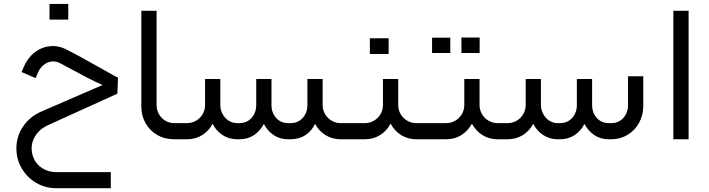

<svg xmlns="http://www.w3.org/2000/svg" viewBox="-20 -713 3631 983"><path d="M194.9 -143.4Q135.1 -118.6 99.5 -67.3Q63.9 -16.1 63.9 46.4Q63.9 102 91.2 148.9Q118.6 195.8 165.2 223.1Q211.9 250.5 267.5 250.5H547.3V168.2H267.5Q227.9 168.2 196 148Q164.1 127.8 150.3 91.9Q132.4 41.8 153 -2.8Q173.7 -47.3 222.9 -70.8L580.9 -233.5L584.1 -316.2Q581.3 -316.2 561.4 -327.2Q541.4 -338.2 496.8 -363.5Q370.9 -434.3 318.9 -460.5Q277.1 -481.2 233.5 -476.1Q189.8 -471 154.2 -442.1Q118.6 -413.1 99.3 -364.9L90.5 -344.2L162.2 -313L171 -333.2Q180.1 -358.9 198.5 -376.1Q216.9 -393.4 240.6 -397.5Q264.2 -401.7 288.1 -389.2Q298.3 -383.7 322.6 -370.9Q384.7 -336.9 428.5 -314.3Q472.4 -291.8 505.5 -278ZM329.5 -693Q281.2 -693 233.5 -693Q233 -653 233.5 -612.6Q233.5 -612.6 329.5 -612.6Q329.5 -653 329.5 -693Z M907.2 -82.7H872.2Q847 -82.7 826.3 -95.1Q805.6 -107.5 793.7 -128.7Q781.7 -149.8 781.7 -175.1V-657.6H703.6V-166.4Q703.6 -121.3 724.7 -83.2Q745.9 -45 784.2 -22.5Q822.6 0 872.2 0H907.2Z M907.2 0H937.5Q981.2 0 1015.2 -21.4Q1049.2 -42.7 1068.5 -79Q1087.3 -42.7 1119.9 -21.4Q1152.6 0 1193.5 0H1206.3Q1248.2 0 1280.1 -21.1Q1312 -42.3 1330.9 -78.6Q1349.7 -42.3 1381.4 -21.1Q1413.1 0 1455 0H1468.3Q1511.5 0 1543.2 -20.9Q1574.9 -41.8 1593.3 -78.6Q1612.6 -42.3 1646.8 -21.1Q1681.1 0 1724.3 0H1754.6V-82.7H1724.3Q1699 -82.7 1677.8 -95.1Q1656.7 -107.5 1644.3 -128.7Q1631.9 -149.8 1631.9 -175.1V-308.4H1553.8V-175.1Q1553.8 -136 1529.9 -109.4Q1506 -82.7 1468.3 -82.7H1455Q1417.3 -82.7 1393.6 -109.4Q1369.9 -136 1369.9 -175.1V-308.4H1291.8V-175.1Q1291.8 -136 1267.9 -109.4Q1244 -82.7 1206.3 -82.7H1193.5Q1170.5 -82.7 1151 -95.1Q1131.4 -107.5 1119.7 -128.9Q1108 -150.3 1108 -175.1V-308.4H1029.9V-175.1Q1029.9 -149.8 1017.5 -128.7Q1005.1 -107.5 983.9 -95.1Q962.8 -82.7 937.5 -82.7H907.2Q888.8 -74 882.1 -57.7Q875.5 -41.4 882.1 -25Q888.8 -8.7 907.2 0Z M1754.6 0H1848.3Q1892 0 1926.2 -21.6Q1960.5 -43.2 1979.8 -80Q1999.1 -43.2 2033.3 -21.6Q2067.6 0 2111.2 0H2132.4V-82.7H2111.2Q2085.9 -82.7 2064.8 -95.1Q2043.7 -107.5 2031.2 -128.7Q2018.8 -149.8 2018.8 -175.1V-308.4H1940.7V-175.1Q1940.7 -149.8 1928.3 -128.7Q1915.9 -107.5 1894.5 -95.1Q1873.2 -82.7 1848.3 -82.7H1754.6Q1736.2 -74 1729.5 -57.7Q1722.9 -41.4 1729.5 -25Q1736.2 -8.7 1754.6 0ZM1969.7 -517Q1921.4 -517 1873.6 -517Q1873.2 -477 1873.6 -436.6Q1873.6 -436.6 1969.7 -436.6Q1969.7 -477 1969.7 -517Z M2132.4 0H2264.7Q2308.4 0 2342.4 -21.6Q2376.4 -43.2 2396.1 -80Q2415.4 -43.2 2449.7 -21.6Q2483.9 0 2527.6 0H2548.7V-82.7H2527.6Q2502.3 -82.7 2481.2 -95.1Q2460 -107.5 2447.6 -128.7Q2435.2 -149.8 2435.2 -175.1V-308.4H2357.1V-175.1Q2357.1 -149.8 2344.7 -128.7Q2332.3 -107.5 2310.9 -95.1Q2289.5 -82.7 2264.7 -82.7H2132.4Q2114 -74 2107.3 -57.7Q2100.6 -41.4 2107.3 -25Q2114 -8.7 2132.4 0ZM2285.4 -520.2Q2238.5 -520.2 2192.1 -520.2Q2191.6 -481.6 2192.1 -441.6Q2192.1 -441.6 2285.4 -441.6Q2285.4 -481.6 2285.4 -520.2ZM2435.7 -520.7Q2389.2 -520.2 2342.4 -520.7Q2342.4 -481.6 2342.4 -441.6Q2342.4 -441.6 2435.7 -441.6Q2436.1 -481.6 2435.7 -520.7Z M2548.7 0H2579Q2622.7 0 2656.7 -21.4Q2690.7 -42.7 2710 -79Q2728.9 -42.7 2761.5 -21.4Q2794.1 0 2835 0H2847.9Q2889.7 0 2921.6 -21.1Q2953.6 -42.3 2972.4 -78.6Q2991.3 -42.3 3023 -21.1Q3054.7 0 3096.5 0H3109.8Q3155.8 0 3193.2 -22.7Q3230.7 -45.5 3252.1 -84.6Q3273.4 -123.6 3273.4 -170.5V-322.6H3195.3V-175.1Q3195.3 -136 3171.4 -109.4Q3147.5 -82.7 3109.8 -82.7H3096.5Q3058.8 -82.7 3035.2 -109.4Q3011.5 -136 3011.5 -175.1V-308.4H2933.4V-175.1Q2933.4 -136 2909.5 -109.4Q2885.6 -82.7 2847.9 -82.7H2835Q2812 -82.7 2792.5 -95.1Q2773 -107.5 2761.3 -128.9Q2749.5 -150.3 2749.5 -175.1V-308.4H2671.4V-175.1Q2671.4 -149.8 2659 -128.7Q2646.6 -107.5 2625.5 -95.1Q2604.3 -82.7 2579 -82.7H2548.7Q2530.3 -74 2523.7 -57.7Q2517 -41.4 2523.7 -25Q2530.3 -8.7 2548.7 0Z M3427.4 0H3505.5V-657.6H3427.4Z"/></svg>

Font: Arad
Style: Regular
Weight: 400
Designer: Mohammad Darvishi
Version: Version 1.010;September 21, 2024;FontCreator 15.0.0.2992 64-